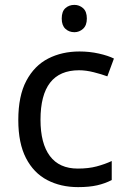

<svg xmlns="http://www.w3.org/2000/svg" viewBox="-20 -757 520 787"><path d="M300 10Q229 10 173.5 -19Q118 -48 86.5 -109Q55 -170 55 -265Q55 -364 88 -426Q121 -488 177.5 -517Q234 -546 306 -546Q347 -546 385 -537.5Q423 -529 447 -517L420 -444Q396 -453 364 -461Q332 -469 304 -469Q146 -469 146 -266Q146 -169 184.5 -117.5Q223 -66 299 -66Q343 -66 376.5 -75Q410 -84 438 -97V-19Q411 -5 378.5 2.5Q346 10 300 10ZM285 -737Q305 -737 320.5 -723.5Q336 -710 336 -681Q336 -653 320.5 -639Q305 -625 285 -625Q263 -625 248 -639Q233 -653 233 -681Q233 -710 248 -723.5Q263 -737 285 -737Z"/></svg>

Font: Noto Sans Nag Mundari
Style: Regular
Weight: 400
Designer: Muthu Nedumaran
Version: Version 1.000; ttfautohint (v1.8.4.7-5d5b)